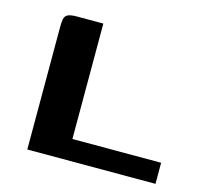

<svg xmlns="http://www.w3.org/2000/svg" viewBox="-75 -543 660 625"><g transform="rotate(15 254.5 -230.0)"><path d="M200 -460V-71H499V0H67V-413Q67 -429 69 -439.5Q71 -450 80 -455Q89 -460 112 -460Z"/></g></svg>

Font: Genos SemiBold
Style: Regular
Weight: 600
Designer: Robert E. Leuschke
Foundry: Robert E. Leuschke
Version: Version 1.010